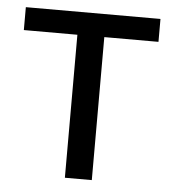

<svg xmlns="http://www.w3.org/2000/svg" viewBox="-44 -577 553 618"><g transform="rotate(5 232.5 -268.0)"><path d="M188 0H275V-462H450V-536H15V-462H188Z"/></g></svg>

Font: Noto Sans Math
Style: Regular
Weight: 400
Designer: Monotype Design Team, Delve Withrington, Jeff Kellem
Foundry: Monotype Imaging Inc., Delve Fonts LLC
Version: Version 3.000